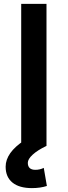

<svg xmlns="http://www.w3.org/2000/svg" viewBox="-20 -750 348 987"><path d="M89 0V-730H219V0ZM144 217Q79 217 44 188.5Q9 160 9 107Q9 71 33 37Q57 3 106 -29L219 0Q173 22 148 45Q123 68 123 87Q123 123 162 123Q185 123 205 113L221 206Q187 217 144 217Z"/></svg>

Font: M PLUS 2 SemiBold
Style: Regular
Weight: 600
Designer: Coji Morishita
Foundry: UNDERFOREST DESIGN
Version: Version 1.001